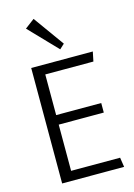

<svg xmlns="http://www.w3.org/2000/svg" viewBox="-130 -940 703 1007"><g transform="rotate(-15 221.5 -436.5)"><path d="M78.1 0V-627H412.6L401.9 -575.2H118.7L140.6 -599.6V-330.6L118.7 -354.5H385.3V-302.7H118.7L140.6 -327.6V-27.3L118.7 -51.8H406.7L414.6 0ZM250.5 -682.1 105 -833.5 156.7 -872.6 276.4 -706.1Z"/></g></svg>

Font: Anaheim
Style: Regular
Weight: 400
Designer: Vernon Adams
Foundry: Vernon Adams
Version: Version 2.001